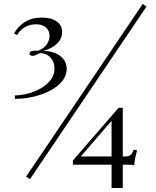

<svg xmlns="http://www.w3.org/2000/svg" viewBox="-20 -844 784 963"><path d="M50.8 0ZM653.3 -15.1Q641.6 -18.1 615.7 -18.1H595.7V99.1H539.6V-18.1H345.7V-39.1L574.7 -303.2H595.7V-59.1H603.5Q619.1 -59.1 627.7 -62.7Q636.2 -66.4 640.6 -73Q645 -79.6 650.4 -92.8L667.5 -89.8Q655.3 -47.9 653.3 -15.1ZM539.6 -238.3 385.3 -59.1H539.6ZM129.9 55.2 110.8 42 695.8 -824.2 714.8 -811ZM291.5 -683.1Q291.5 -649.9 265.9 -625.2Q240.2 -600.6 198.2 -588.9Q229.5 -588.4 256.1 -577.9Q282.7 -567.4 298.6 -547.1Q314.5 -526.9 314.5 -499Q314.5 -454.6 275.9 -420.2Q237.3 -385.7 177 -366.9Q116.7 -348.1 54.7 -348.1V-365.2Q106 -366.7 151.9 -385Q197.8 -403.3 225.6 -433.3Q253.4 -463.4 253.4 -499Q253.4 -533.2 233.6 -554.9Q213.9 -576.7 180.7 -578.1Q184.1 -579.6 171.4 -573.2Q153.8 -564 144.5 -564Q128.4 -564 128.4 -576.2Q128.4 -585.4 139.6 -588.1Q150.9 -590.8 172.4 -589.8Q202.6 -602.5 215.6 -623Q228.5 -643.6 228.5 -664.1Q228.5 -690.4 210 -706.3Q191.4 -722.2 160.6 -722.2Q130.9 -722.2 106.2 -708.5Q81.5 -694.8 65.4 -668L50.3 -675.8Q68.8 -710.4 104 -733.2Q139.2 -755.9 190.4 -755.9Q236.3 -755.9 263.9 -736.8Q291.5 -717.8 291.5 -683.1Z"/></svg>

Font: TypoPRO Playfair Display
Style: Regular
Weight: 400
Designer: Claus Eggers Sørensen
Foundry: Claus Eggers Sørensen
Version: Version 1.004;PS 001.004;hotconv 1.0.70;makeotf.lib2.5.58329